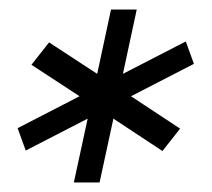

<svg xmlns="http://www.w3.org/2000/svg" viewBox="-20 -696 444 403"><path d="M135 -313 164 -447 34 -380 17 -427 147 -494 46 -560 83 -607 184 -541 213 -676H267L238 -541L370 -609L387 -562L255 -494L358 -426L321 -379L218 -447L189 -313Z"/></svg>

Font: Junicode VF
Style: Italic
Weight: 400
Italic angle: -11°
Designer: Peter S. Baker
Version: Version 2.209